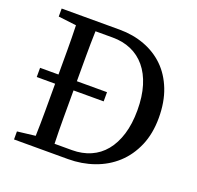

<svg xmlns="http://www.w3.org/2000/svg" viewBox="-119 -796 946 922"><g transform="rotate(20 354.5 -334.5)"><path d="M323 -47Q375 -47 417.5 -65.5Q460 -84 490 -120.5Q520 -157 536.5 -210.5Q553 -264 553 -334Q553 -404 536.5 -458Q520 -512 489.5 -548.5Q459 -585 416.5 -603.5Q374 -622 322 -622H234Q232 -559 232 -495Q232 -431 232 -366H386V-319H232Q232 -247 232 -180Q232 -113 234 -47ZM340 -669Q409 -669 468 -647Q527 -625 570 -583Q613 -541 637.5 -478.5Q662 -416 662 -335Q662 -254 635 -191.5Q608 -129 561.5 -86.5Q515 -44 452.5 -22Q390 0 320 0H44V-41L136 -52Q138 -115 138 -181Q138 -247 138 -319H44V-366H138Q138 -429 138 -491.5Q138 -554 136 -617L44 -628V-669Z"/></g></svg>

Font: SourceSerifPro
Style: Book
Weight: 400
Designer: Frank Grießhammer
Foundry: Adobe Systems Incorporated
Version: Version 1.014;PS Version 1.0;hotconv 1.0.73;makeotf.lib2.5.5